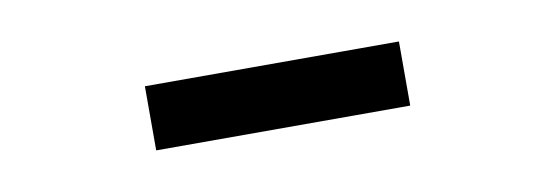

<svg xmlns="http://www.w3.org/2000/svg" viewBox="-25 -826 665 230"><g transform="rotate(-10 307.0 -711.0)"><path d="M153 -672H462V-750H153Z"/></g></svg>

Font: Noto Sans CJK KR Medium
Style: Regular
Weight: 500
Designer: Ryoko NISHIZUKA (kana & ideographs); Paul D. Hunt (Latin, Greek & Cyrillic); Wenlong ZHANG (bopomofo); Sandoll Communica
Foundry: Adobe Systems Incorporated
Version: Version 1.004;PS 1.004;hotconv 1.0.82;makeotf.lib2.5.63406